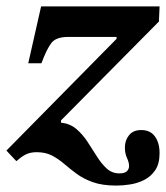

<svg xmlns="http://www.w3.org/2000/svg" viewBox="-45 -488 517 598"><path d="M318 90Q274 90 244.5 79.5Q215 69 194 53.5Q173 38 155 22.5Q137 7 117 -3.5Q97 -14 69 -14Q51 -14 37.5 -8Q24 -2 6 14L-25 -19L318 -367V-373H167Q129 -373 114.5 -353.5Q100 -334 84 -291H43L83 -468H452L450 -421L145 -113V-106Q173 -103 192.5 -86.5Q212 -70 227.5 -46.5Q243 -23 257 -0.5Q271 22 287.5 37Q304 52 327 52Q343 52 350 45.5Q357 39 357 29Q357 18 350.5 4Q344 -10 344 -29Q344 -51 357 -67Q370 -83 395 -83Q423 -83 437.5 -63Q452 -43 452 -11Q452 22 438.5 42Q425 62 404 72.5Q383 83 360 86.5Q337 90 318 90Z"/></svg>

Font: STIX Two Text SemiBold
Style: Italic
Weight: 600
Italic angle: -12°
Designer: Ross Mills, John Hudson & Paul Hanslow, Tiro Typeworks Ltd; with prior portions MicroPress Inc. and Coen Hoffman, Elsevi
Foundry: Tiro Typeworks Ltd
Version: Version 2.13 b171